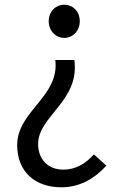

<svg xmlns="http://www.w3.org/2000/svg" viewBox="-20 -577 514 816"><path d="M241 219C321 219 384 180 432 127L379 79C344 119 300 144 250 144C179 144 142 95 142 35C142 -84 320 -148 296 -322H215C234 -166 53 -106 53 40C53 151 127 219 241 219ZM253 -416C290 -416 319 -446 319 -487C319 -528 290 -557 253 -557C217 -557 187 -528 187 -487C187 -446 217 -416 253 -416Z"/></svg>

Font: Noto Sans HK
Style: Regular
Weight: 400
Designer: Ryoko NISHIZUKA 西塚涼子 (kana, bopomofo & ideographs); Paul D. Hunt (Latin, Greek & Cyrillic); Sandoll Communications 산돌커뮤니
Foundry: Adobe
Version: Version 2.004;hotconv 1.0.118;makeotfexe 2.5.65603